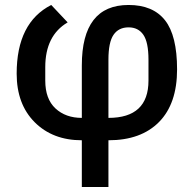

<svg xmlns="http://www.w3.org/2000/svg" viewBox="-20 -552 780 772"><path d="M309 200V12Q192 12 119.5 -60.5Q47 -133 47 -256Q47 -461 186 -532L252 -462Q162 -409 162 -282V-228Q162 -154 203 -116Q244 -78 309 -78V-289Q309 -532 497 -532Q595 -532 643.5 -470.5Q692 -409 692 -273Q692 -135 619.5 -61.5Q547 12 416 12V200ZM416 -312V-78Q577 -78 577 -228V-312Q577 -382 556.5 -412Q536 -442 497 -442Q457 -442 436.5 -412Q416 -382 416 -312Z"/></svg>

Font: IBM Plex Sans Medm
Style: Regular
Weight: 500
Designer: Mike Abbink, Paul van der Laan, Pieter van Rosmalen
Foundry: Bold Monday
Version: Version 3.005